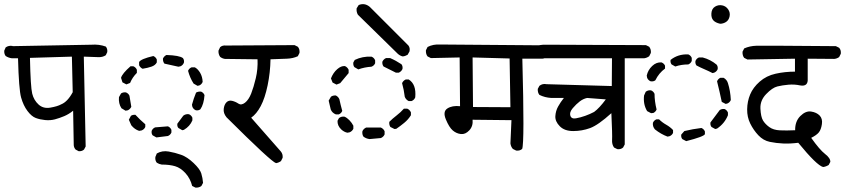

<svg xmlns="http://www.w3.org/2000/svg" viewBox="-29 -770 4049 912"><path d="M344.7 -51.8 330.1 -59.6Q322.3 -68.4 321.3 -80.1L318.4 -244.1Q297.9 -227.5 275.9 -218.3Q253.9 -209 231.9 -203.1Q210 -197.3 185.5 -199.7Q161.1 -202.1 141.1 -209.5Q121.1 -216.8 101.6 -242.7Q82 -268.6 71.3 -306.6Q60.5 -344.7 56.6 -493.2H27.3Q11.7 -495.1 -2 -503.9Q-9.8 -513.7 -8.8 -529.3L-2 -544.9Q11.7 -554.7 30.3 -551.8L31.2 -550.8L405.3 -557.6Q441.4 -560.5 473.6 -548.8Q482.4 -538.1 480.5 -522.5L473.6 -507.8Q459 -498 439.5 -498.5Q419.9 -499 369.1 -501L377.9 -74.2L370.1 -59.6Q360.4 -50.8 344.7 -51.8ZM261.7 -274.4Q276.4 -280.3 290 -294.4Q303.7 -308.6 316.4 -332L312.5 -501L113.3 -495.1Q116.2 -356.4 124 -325.2Q131.8 -293.9 154.3 -273.4Q176.8 -252.9 210.4 -258.8Q244.1 -264.6 261.7 -274.4Z M899.4 121.1 883.8 113.3Q875 78.1 852.1 52.7Q829.1 27.3 802.7 19.5Q776.4 11.7 739.3 11.7Q726.6 9.8 715.8 2.9Q707 -7.8 709 -24.4L715.8 -41Q741.2 -55.7 772 -50.3Q802.7 -44.9 831.5 -34.7Q860.4 -24.4 890.6 4.4Q920.9 33.2 927.2 54.2Q933.6 75.2 935.5 98.6L927.7 113.3Q917 122.1 899.4 121.1ZM713.9 -117.2 696.3 -127Q689.5 -134.8 691.4 -148.4Q696.3 -160.2 708 -165L768.6 -169.9Q780.3 -165 785.2 -153.3V-140.6Q780.3 -128.9 768.6 -124ZM631.8 -148.4Q610.4 -155.3 594.7 -174.8L583 -201.2L592.8 -219.7Q600.6 -225.6 614.3 -224.6Q635.7 -201.2 661.1 -179.7V-167Q656.2 -155.3 643.6 -150.4ZM836.9 -151.4 818.4 -162.1Q811.5 -169.9 813.5 -182.6L841.8 -220.7Q853.5 -229.5 868.2 -227.5Q879.9 -222.7 884.8 -210.9V-198.2Q873 -169.9 844.7 -153.3ZM567.4 -244.1 547.9 -255.9Q533.2 -278.3 536.1 -308.6L545.9 -326.2Q556.6 -333 569.3 -331.1Q581.1 -326.2 585.9 -315.4Q589.8 -294.9 594.7 -262.7Q588.9 -251 578.1 -246.1ZM901.4 -246.1Q889.6 -251 884.8 -262.7L882.8 -272.5Q890.6 -301.8 902.3 -330.1Q912.1 -335.9 925.8 -335Q937.5 -330.1 942.4 -318.4Q939.5 -275.4 922.9 -251Q914.1 -244.1 901.4 -246.1ZM909.2 -362.3 890.6 -373Q873 -400.4 864.3 -433.6Q869.1 -445.3 880.9 -450.2H896.5Q911.1 -442.4 921.9 -423.8Q932.6 -405.3 933.6 -380.9Q928.7 -369.1 918 -364.3ZM571.3 -369.1 552.7 -378.9 545.9 -400.4Q551.8 -420.9 590.8 -455.1H604.5Q616.2 -450.2 621.1 -438.5V-423.8Q599.6 -402.3 588.9 -376ZM648.4 -443.4Q637.7 -448.2 631.8 -460V-475.6Q640.6 -490.2 699.2 -503.9Q710.9 -499 715.8 -487.3V-473.6Q709 -460 690.9 -453.6Q672.9 -447.3 648.4 -443.4ZM818.4 -453.1Q785.2 -460 752 -467.8Q744.1 -477.5 745.1 -492.2Q751 -503.9 761.7 -508.8Q823.2 -506.8 839.8 -494.1Q846.7 -485.4 844.7 -472.7Q839.8 -460 828.1 -455.1Z M1282.2 4.9Q1259.8 -1 1046.9 -212.9Q1031.2 -232.4 1033.7 -252.9Q1036.1 -273.4 1046.9 -284.2Q1057.6 -294.9 1073.7 -291Q1089.8 -287.1 1103.5 -277.8Q1117.2 -268.6 1134.8 -282.2Q1152.3 -295.9 1164.1 -325.7Q1175.8 -355.5 1186 -398.4Q1196.3 -441.4 1194.3 -488.3L1039.1 -490.2Q1026.4 -492.2 1016.6 -500Q1007.8 -512.7 1008.8 -529.3L1016.6 -545.9Q1027.3 -555.7 1044.9 -553.7L1370.1 -555.7L1385.7 -547.9Q1395.5 -537.1 1393.6 -518.6L1385.7 -502.9Q1362.3 -492.2 1333.5 -491.2Q1304.7 -490.2 1255.9 -488.3Q1254.9 -425.8 1242.2 -364.7Q1229.5 -303.7 1209.5 -266.1Q1189.5 -228.5 1164.1 -210.9L1304.7 -50.8Q1315.4 -38.1 1313.5 -20.5L1305.7 -4.9Q1294.9 2.9 1282.2 4.9Z M1726.6 -109.4Q1710 -111.3 1697.3 -121.1Q1690.4 -131.8 1692.4 -146.5Q1697.3 -158.2 1710 -164.1H1780.3Q1793 -158.2 1797.9 -146.5V-131.8Q1793 -120.1 1780.3 -114.3ZM1621.1 -139.6Q1605.5 -142.6 1591.8 -155.3Q1573.2 -172.9 1574.2 -196.3L1581.1 -209Q1591.8 -217.8 1607.4 -215.8Q1619.1 -210.9 1630.9 -198.7Q1642.6 -186.5 1649.4 -172.9V-158.2Q1643.6 -146.5 1631.8 -141.6ZM1844.7 -157.2 1825.2 -167Q1818.4 -177.7 1820.3 -191.4Q1835.9 -207 1855 -221.7Q1874 -236.3 1889.6 -253.9H1905.3Q1917 -249 1922.9 -236.3V-222.7Q1910.2 -202.1 1891.1 -186.5Q1872.1 -170.9 1853.5 -158.2ZM1566.4 -226.6Q1548.8 -233.4 1542 -250L1532.2 -292L1543 -310.5Q1551.8 -317.4 1566.4 -316.4Q1578.1 -310.5 1583 -298.8Q1588.9 -271.5 1596.7 -243.2Q1591.8 -231.4 1580.1 -226.6ZM1912.1 -290Q1898.4 -296.9 1893.6 -310.5Q1889.6 -343.8 1880.9 -375Q1885.7 -386.7 1898.4 -392.6H1912.1Q1949.2 -370.1 1943.4 -307.6Q1938.5 -294.9 1925.8 -290ZM1569.3 -368.2 1550.8 -377.9 1543 -397.5Q1553.7 -424.8 1572.8 -441.4Q1591.8 -458 1609.4 -456.1Q1621.1 -451.2 1627 -438.5V-422.9L1586.9 -375ZM1851.6 -424.8 1793 -454.1Q1786.1 -462.9 1787.1 -476.6Q1793 -489.3 1804.7 -494.1H1824.2Q1851.6 -482.4 1877.9 -464.8Q1884.8 -456.1 1882.8 -442.4Q1877.9 -430.7 1865.2 -424.8ZM1672.9 -440.4 1654.3 -451.2Q1647.5 -460 1649.4 -473.6L1656.2 -485.4Q1692.4 -502.9 1735.4 -501Q1748 -496.1 1752.9 -483.4V-469.7Q1748 -458 1735.4 -453.1Q1703.1 -451.2 1672.9 -440.4ZM1883.8 -502Q1871.1 -504.9 1860.4 -514.6L1670.9 -700.2Q1663.1 -713.9 1665 -730.5L1674.8 -746.1Q1703.1 -757.8 1727.5 -737.3L1911.1 -553.7Q1919.9 -542 1916 -525.4L1907.2 -509.8Q1895.5 -502.9 1883.8 -502Z M2422.9 -54.7 2407.2 -62.5Q2397.5 -73.2 2395.5 -88.9L2400.4 -199.2L2215.8 -201.2Q2218.8 -170.9 2200.2 -150.9Q2181.6 -130.9 2160.2 -133.3Q2138.7 -135.7 2121.6 -150.4Q2104.5 -165 2088.9 -202.6Q2073.2 -240.2 2096.2 -254.9Q2119.1 -269.5 2156.2 -265.6L2154.3 -497.1L2017.6 -494.1L2002 -502Q1993.2 -512.7 1994.1 -531.2L2002 -546.9Q2028.3 -560.5 2061.5 -558.6L2552.7 -554.7L2570.3 -544.9Q2580.1 -534.2 2578.1 -515.6L2570.3 -500Q2559.6 -492.2 2546.9 -491.2H2452.1Q2462.9 -90.8 2451.2 -62.5Q2439.5 -52.7 2422.9 -54.7ZM2395.5 -260.7 2391.6 -492.2 2215.8 -497.1 2217.8 -261.7Z M2903.3 -61.5 2887.7 -69.3Q2877 -84 2878.4 -106Q2879.9 -127.9 2875 -232.4Q2812.5 -175.8 2773.9 -161.6Q2735.4 -147.5 2693.8 -147.5Q2652.3 -147.5 2629.9 -170.4Q2607.4 -193.4 2608.9 -218.3Q2610.4 -243.2 2622.1 -264.2Q2633.8 -285.2 2649.4 -304.7H2589.8Q2558.6 -306.6 2533.2 -319.3Q2524.4 -330.1 2525.4 -347.7L2533.2 -362.3Q2547.9 -374 2567.4 -370.1L2877 -361.3L2877.9 -493.2H2521.5L2505.9 -501Q2495.1 -513.7 2496.1 -531.2L2503.9 -545.9Q2533.2 -559.6 2569.3 -557.6L3039.1 -555.7L3054.7 -547.9Q3064.5 -535.2 3062.5 -518.6L3054.7 -502.9Q3043.9 -495.1 3031.2 -493.2H2938.5V-84L2930.7 -69.3Q2919.9 -59.6 2903.3 -61.5ZM2793 -238.3Q2817.4 -255.9 2848.6 -297.9L2759.8 -304.7Q2741.2 -300.8 2724.6 -288.1Q2708 -275.4 2691.4 -255.9Q2674.8 -236.3 2680.2 -220.2Q2685.5 -204.1 2707 -208Q2728.5 -211.9 2750.5 -219.7Q2772.5 -227.5 2793 -238.3Z M3230.5 -99.6 3211.9 -109.4Q3205.1 -118.2 3207 -130.9L3221.7 -147.5Q3261.7 -157.2 3302.7 -162.1Q3314.5 -157.2 3319.3 -145.5V-132.8Q3314.5 -121.1 3230.5 -99.6ZM3141.6 -121.1Q3110.4 -132.8 3082 -155.3Q3070.3 -168.9 3072.3 -186.5Q3077.1 -198.2 3088.9 -203.1H3101.6Q3116.2 -188.5 3135.3 -177.7Q3154.3 -167 3168 -152.3V-138.7Q3163.1 -127.9 3151.4 -123ZM3368.2 -157.2 3350.6 -167Q3343.8 -175.8 3345.7 -188.5L3389.6 -247.1Q3399.4 -253.9 3413.1 -252Q3423.8 -247.1 3428.7 -235.4V-222.7Q3413.1 -183.6 3377 -159.2ZM3063.5 -232.4 3044.9 -242.2Q3025.4 -274.4 3030.3 -316.4L3038.1 -334Q3048.8 -342.8 3063.5 -340.8Q3075.2 -335.9 3080.1 -324.2Q3080.1 -289.1 3089.8 -250Q3085 -238.3 3074.2 -233.4ZM3418 -276.4 3399.4 -286.1Q3394.5 -311.5 3388.7 -335Q3382.8 -358.4 3377 -383.8Q3381.8 -395.5 3392.6 -400.4H3408.2Q3423.8 -391.6 3428.7 -375Q3440.4 -337.9 3442.4 -294.9Q3437.5 -283.2 3425.8 -278.3ZM3061.5 -383.8Q3049.8 -388.7 3044.9 -400.4L3043 -411.1Q3048.8 -437.5 3068.8 -456.5Q3088.9 -475.6 3113.3 -473.6Q3125 -468.8 3129.9 -458V-444.3Q3100.6 -422.9 3084 -388.7Q3075.2 -381.8 3061.5 -383.8ZM3355.5 -422.9Q3336.9 -432.6 3317.4 -440.9Q3297.9 -449.2 3279.3 -459Q3272.5 -467.8 3274.4 -480.5Q3279.3 -492.2 3291 -497.1H3308.6Q3345.7 -487.3 3375 -462.9Q3381.8 -454.1 3379.9 -441.4Q3375 -429.7 3363.3 -424.8ZM3178.7 -454.1 3161.1 -463.9Q3154.3 -472.7 3156.2 -485.4Q3191.4 -513.7 3240.2 -511.7Q3252 -506.8 3256.8 -495.1V-480.5Q3252 -468.8 3240.2 -463.9Q3207 -463.9 3178.7 -454.1ZM3391.6 -657.2Q3369.1 -662.1 3358.9 -673.8Q3348.6 -685.5 3350.1 -707Q3351.6 -728.5 3367.2 -738.3Q3382.8 -748 3400.9 -744.6Q3418.9 -741.2 3429.7 -725.6Q3440.4 -710 3436.5 -691.9Q3432.6 -673.8 3419.4 -665.5Q3406.2 -657.2 3391.6 -657.2Z M3880.9 23.4Q3850.6 15.6 3762.7 -91.8Q3723.6 -86.9 3690.9 -88.4Q3658.2 -89.8 3627.4 -96.2Q3596.7 -102.5 3573.2 -127.4Q3549.8 -152.3 3534.7 -183.1Q3519.5 -213.9 3520 -251Q3520.5 -288.1 3534.2 -321.3Q3547.9 -354.5 3579.6 -382.3Q3611.3 -410.2 3655.3 -419.9Q3699.2 -429.7 3747.1 -429.7V-491.2L3521.5 -487.3L3505.9 -495.1Q3497.1 -505.9 3498 -524.4L3505.9 -540Q3532.2 -551.8 3564 -552.7Q3595.7 -553.7 3941.4 -550.8L3957 -543Q3966.8 -532.2 3964.8 -514.6L3957 -499Q3946.3 -491.2 3933.6 -490.2L3807.6 -491.2V-387.7Q3805.7 -358.4 3771.5 -364.3Q3745.1 -370.1 3716.3 -367.7Q3687.5 -365.2 3663.6 -359.4Q3639.6 -353.5 3610.4 -323.2Q3581.1 -293 3583 -253.9Q3585 -214.8 3595.2 -197.8Q3605.5 -180.7 3625 -166.5Q3644.5 -152.3 3675.3 -150.9Q3706.1 -149.4 3748 -151.4Q3747.1 -193.4 3772.5 -218.8Q3797.9 -244.1 3823.7 -240.2Q3849.6 -236.3 3864.3 -221.2Q3878.9 -206.1 3875 -180.2Q3871.1 -154.3 3860.4 -141.1Q3849.6 -127.9 3824.2 -115.2Q3864.3 -58.6 3890.1 -38.6Q3916 -18.6 3915 -1L3907.2 13.7Q3894.5 21.5 3880.9 23.4Z"/></svg>

Font: JasonHandwriting4
Style: Regular
Weight: 400
Version: Version 1.01.21